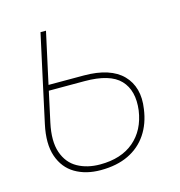

<svg xmlns="http://www.w3.org/2000/svg" viewBox="-84 -595 635 677"><g transform="rotate(-15 233.0 -256.5)"><path d="M203 6Q149 6 110 -17Q71 -40 55 -86.5Q39 -133 54 -202Q71 -282 88.5 -361Q106 -440 123 -519H143Q126 -440 108.5 -361Q91 -282 74 -202Q60 -137 74.5 -95Q89 -53 124 -33.5Q159 -14 206 -14Q283 -14 329.5 -53.5Q376 -93 386 -163Q395 -234 358 -273Q321 -312 228 -312H89L93 -332H231Q279 -332 314.5 -320.5Q350 -309 372 -286.5Q394 -264 402.5 -233Q411 -202 405 -163Q398 -111 372.5 -73Q347 -35 304.5 -14.5Q262 6 203 6Z"/></g></svg>

Font: Raleway Thin
Style: Italic
Weight: 100
Italic angle: -12°
Designer: Matt McInerney, Pablo Impallari, Rodrigo Fuenzalida
Foundry: Matt McInerney, Pablo Impallari, Rodrigo Fuenzalida
Version: Version 4.026